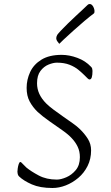

<svg xmlns="http://www.w3.org/2000/svg" viewBox="-20 -926 556 959"><path d="M242 13Q180 13 139 -5Q98 -23 75 -45Q70 -50 68.5 -57Q67 -64 67 -68Q67 -73 68.5 -84.5Q70 -96 73.5 -106.5Q77 -117 82 -117Q85 -117 92 -109Q99 -101 112 -89Q135 -70 173.5 -49.5Q212 -29 264 -29Q284 -29 311 -40.5Q338 -52 358.5 -76.5Q379 -101 379 -141Q379 -170 368 -193Q357 -216 339 -235Q322 -254 290.5 -276Q259 -298 225.5 -321.5Q192 -345 168 -367Q144 -390 128.5 -418.5Q113 -447 113 -487Q113 -528 130.5 -566Q148 -604 187 -628Q226 -652 288 -652Q326 -652 366.5 -637Q407 -622 434 -593Q439 -589 440.5 -583Q442 -577 442 -572Q442 -551 438.5 -540Q435 -529 427 -529Q423 -529 417 -535Q411 -541 402 -550Q390 -562 372 -577Q354 -592 327.5 -602.5Q301 -613 264 -613Q246 -613 222.5 -603.5Q199 -594 182 -571.5Q165 -549 165 -510Q165 -482 176.5 -457Q188 -432 211 -409Q224 -396 246.5 -379Q269 -362 295 -344Q321 -326 343.5 -310Q366 -294 378 -282Q402 -259 418.5 -233Q435 -207 435 -175Q435 -132 417.5 -97Q400 -62 371 -37.5Q342 -13 308.5 0Q275 13 242 13ZM276 -707Q275 -709 268 -717.5Q261 -726 261 -736Q261 -740 262.5 -744Q264 -748 266 -752Q270 -758 284.5 -773.5Q299 -789 319 -808.5Q339 -828 359.5 -847Q380 -866 395.5 -880.5Q411 -895 416 -900Q420 -904 423 -905Q426 -906 429 -906Q435 -906 440.5 -900Q446 -894 449 -885.5Q452 -877 452 -871Q452 -867 451.5 -864Q451 -861 449 -859Q430 -845 401.5 -821Q373 -797 345 -771.5Q317 -746 297.5 -728Q278 -710 276 -707Z"/></svg>

Font: Briem Hand Thin
Style: Regular
Weight: 100
Designer: Gunnlaugur SE Briem, Eben Sorkin
Foundry: Sorkin Type Co.
Version: Version 1.003